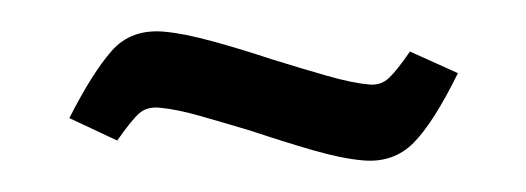

<svg xmlns="http://www.w3.org/2000/svg" viewBox="-27 -416 635 232"><g transform="rotate(5 291.0 -300.0)"><path d="M120 -231 60 -253Q83 -310 104 -338.5Q125 -367 165 -367Q189 -367 224.5 -360.5Q260 -354 298 -345Q335 -337 366 -331Q397 -325 418 -325Q432 -325 441 -335.5Q450 -346 463 -369L523 -348Q499 -286 477 -259.5Q455 -233 418 -233Q392 -233 356.5 -240Q321 -247 279 -257Q245 -264 216.5 -269.5Q188 -275 167 -275Q152 -275 143.5 -266Q135 -257 120 -231Z"/></g></svg>

Font: Literata SemiBold
Style: Regular
Weight: 600
Designer: Latin by Veronika Burian and Jose Scaglione. Greek by Irene Vlachou. Cyrillic by Vera Evstafieva.
Foundry: TypeTogether
Version: Version 3.103; ttfautohint (v1.8.4.7-5d5b);gftools[0.9.29]